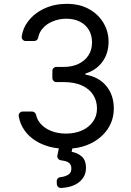

<svg xmlns="http://www.w3.org/2000/svg" viewBox="-20 -757 676 990"><path d="M283.4 8.2Q236.2 3.6 196 -14.2Q141 -38.4 109 -81.3Q83.5 -115.4 76.7 -157.3Q76.3 -158.7 76.3 -161.2Q76.3 -169.7 82.4 -175.8Q88.4 -181.8 96.9 -181.8H145.6Q152.7 -181.8 158.4 -177.2Q164.1 -172.6 165.8 -165.5Q171.2 -140.6 187.5 -121.1Q209.2 -95.5 243.3 -82Q278.1 -68.2 319.6 -68.2Q366.8 -68.2 402.7 -84.5Q438.6 -100.1 459.5 -130Q480.1 -158.4 480.1 -197.4Q480.1 -237.6 460.2 -268.1Q440.7 -298.7 402 -316.4Q362.9 -333.8 308.2 -333.8H271Q262.1 -333.8 256 -339.8Q250 -345.9 250 -354.4V-391Q250 -399.9 256 -405.9Q262.1 -411.9 271 -411.9H308.2Q352.3 -411.9 384.6 -427.6Q417.6 -443.2 436.1 -471.6Q454.5 -499.6 454.5 -538.4Q454.5 -575.3 438.2 -602.6Q421.9 -630 392.4 -645.2Q361.9 -660.5 322.4 -660.5Q284.8 -660.5 251.8 -646.7Q218.4 -633.5 197.4 -607.2Q181.8 -588.4 176.8 -562.5Q175.1 -555 169.6 -550.2Q164.1 -545.5 156.2 -545.5H112.2Q103 -545.5 96.8 -552.7Q90.6 -560 92 -569.2Q98.4 -612.2 123.9 -645.6Q156.2 -688.6 208.8 -713.1Q261.4 -737.2 323.9 -737.2Q391 -737.2 439.6 -709.9Q487.6 -682.9 513.8 -638.5Q539.8 -594.1 539.8 -542.6Q539.8 -481.2 507.8 -437.9Q475.5 -394.5 420.5 -377.8V-372.2Q489.7 -360.4 528.1 -313.6Q566.8 -267 566.8 -197.4Q566.8 -138.5 534.8 -90.9Q501.8 -43.3 447.1 -17Q404.5 3.9 353 8.5L349.4 25.9Q377.5 30.2 400.2 48.7Q423.3 67.8 423.3 109Q423.3 154.8 385.7 183.9Q353 208.8 295.5 212.4Q286.6 212.7 280.2 207Q273.8 201.3 273.1 192.5L272.4 177.9Q272 169.7 277.3 163.5Q282.7 157.3 290.8 156.6Q311.1 154.5 326 147Q348 137.1 348 111.9Q348 88.1 329.9 78.8Q317.1 72.4 293.3 69.2Q284.4 67.8 279.3 60.5Q274.1 53.3 275.9 44.4Z"/></svg>

Font: DeltaSans
Style: Regular
Weight: 400
Designer: Rasmus Andersson
Foundry: rsms
Version: Version 3.012